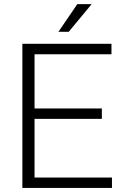

<svg xmlns="http://www.w3.org/2000/svg" viewBox="-20 -927 609 947"><path d="M532.2 -51.3V0H90.3V-710.9H529.8V-659.2H150.4V-392.1H482.4V-340.8H150.4V-51.3ZM268.1 -770 361.3 -906.7H432.1L318.8 -770Z"/></svg>

Font: Vazirmatn UI FD ExtraLight
Style: Regular
Weight: 200
Designer: Saber Rastikerdar
Foundry: Saber Rastikerdar
Version: Version 33.003